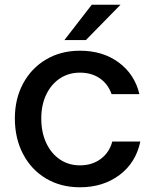

<svg xmlns="http://www.w3.org/2000/svg" viewBox="-20 -783 651 814"><path d="M43 -281Q43 -364 78 -429Q113 -494 175.5 -531Q238 -568 319 -568Q416 -568 483.5 -518Q551 -468 571 -384H453Q438 -427 403 -451Q368 -475 319 -475Q271 -475 234 -450.5Q197 -426 176 -382Q155 -338 155 -281Q155 -222 176 -177Q197 -132 234 -107Q271 -82 319 -82Q371 -82 407.5 -109.5Q444 -137 456 -183H575Q556 -93 486.5 -41Q417 11 319 11Q238 11 175.5 -26Q113 -63 78 -129.5Q43 -196 43 -281ZM344 -613H253L369 -763H491Z"/></svg>

Font: Open Sauce Sans Medium
Style: Regular
Weight: 500
Designer: Alfredo Marco Pradil
Foundry: Creative Sauce Fz LLC
Version: Version 1.477